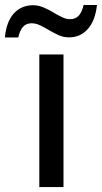

<svg xmlns="http://www.w3.org/2000/svg" viewBox="-76 -759 414 779"><path d="M181.6 0H83.5V-538.1H181.6ZM-56.2 -606.9Q-53.2 -638.7 -44.2 -663.1Q-35.2 -687.5 -20.3 -704.1Q-5.4 -720.7 14.4 -729.2Q34.2 -737.8 57.6 -737.8Q79.6 -737.8 99.9 -729.2Q120.1 -720.7 138.7 -709.5Q157.2 -698.2 174.8 -689.7Q192.4 -681.2 209 -681.2Q230 -681.2 243.2 -695.1Q256.3 -709 263.2 -738.8H317.4Q311 -676.8 281 -642.1Q251 -607.4 203.6 -607.4Q182.1 -607.4 162.4 -616.2Q142.6 -625 124 -636Q105.5 -647 87.6 -655.8Q69.8 -664.6 52.2 -664.6Q30.8 -664.6 17.8 -650.6Q4.9 -636.7 -2 -606.9Z"/></svg>

Font: Open Sans Medium
Style: Regular
Weight: 500
Designer: Monotype Design Team
Foundry: Monotype Imaging Inc.
Version: Version 3.000